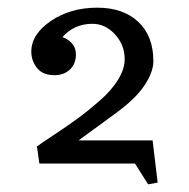

<svg xmlns="http://www.w3.org/2000/svg" viewBox="-20 -770 491 500"><path d="M75.7 -388.2Q85.9 -396 120.4 -418.7Q154.8 -441.4 181.9 -461.2Q209 -481 239.5 -507.6Q270 -534.2 287.4 -562.3Q304.7 -590.3 304.7 -616.2Q304.7 -652.8 279.5 -680.4Q254.4 -708 220.7 -708Q172.9 -708 142.6 -673.3Q156.2 -668.9 167 -657.5Q177.7 -646 177.7 -628.4Q177.7 -603.5 162.1 -588.9Q146.5 -574.2 121.6 -574.2Q92.3 -574.2 77.4 -591.8Q62.5 -609.4 61.5 -633.3V-635.3Q61.5 -680.7 112.3 -715.3Q163.1 -750 233.4 -750Q300.8 -750 340.1 -713.1Q379.4 -676.3 379.4 -610.4Q379.4 -582.5 356.2 -547.6Q333 -512.7 282.7 -476.1L184.6 -404.3H377.4L390.6 -294.4L365.7 -290L331.5 -344.2H82.5Q76.7 -388.2 75.7 -388.2Z"/></svg>

Font: Trocchi
Style: Regular
Weight: 400
Designer: vernon adams
Version: Version 1.0; ttfautohint (v0.8) -l 6 -r 50 -G 100